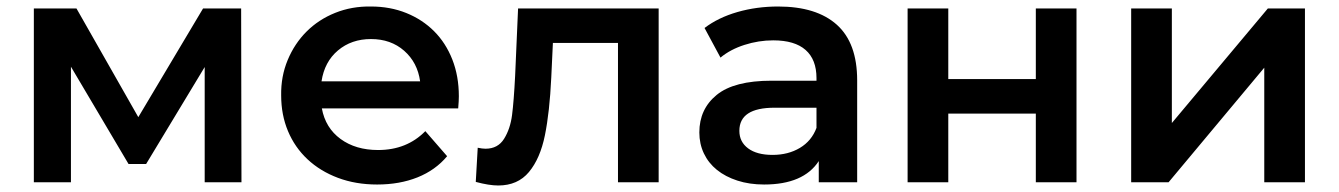

<svg xmlns="http://www.w3.org/2000/svg" viewBox="-20 -560 4114 590"><path d="M609 0V-354L429 -56H375L198 -355V0H84V-534H215L405 -200L604 -534H721L722 0Z M1388 -227H969Q980 -167 1026.5 -133Q1073 -99 1142 -99Q1230 -99 1287 -157L1354 -80Q1318 -37 1263 -15Q1208 7 1139 7Q1073 7 1018.5 -13.5Q964 -34 925 -70.5Q886 -107 865 -157Q844 -207 844 -267Q843 -325 864 -375.5Q885 -426 922 -463Q959 -500 1010 -520.5Q1061 -541 1120 -540Q1179 -540 1228.5 -520Q1278 -500 1314 -464Q1350 -428 1370 -377Q1390 -326 1390 -264Q1390 -257 1389.5 -248Q1389 -239 1388 -227ZM968 -310H1271Q1263 -368 1222 -404Q1181 -440 1120 -440Q1060 -440 1018.5 -405Q977 -370 968 -310Z M2004 -534V0H1879V-428H1679L1674 -322Q1669 -216 1654.5 -144.5Q1640 -73 1605.5 -31.5Q1571 10 1511 10Q1483 10 1442 -1L1448 -106Q1462 -103 1472 -103Q1510 -103 1529 -133.5Q1548 -164 1553.5 -206.5Q1559 -249 1563 -328L1572 -534Z M2614 -313V0H2496V-65Q2449 7 2328 7Q2283 7 2246 -5Q2209 -17 2183 -38Q2157 -59 2143 -88.5Q2129 -118 2129 -153Q2129 -225 2182.5 -268.5Q2236 -312 2351 -312H2489V-320Q2489 -377 2455.5 -406.5Q2422 -436 2356 -436Q2311 -436 2267.5 -422Q2224 -408 2194 -383L2145 -474Q2187 -506 2246 -523Q2305 -540 2371 -540Q2489 -540 2551.5 -484Q2614 -428 2614 -313ZM2489 -167V-229H2360Q2252 -229 2252 -158Q2252 -124 2279 -104Q2306 -84 2354 -84Q2402 -84 2438 -105.5Q2474 -127 2489 -167Z M2769 -534H2894V-317H3163V-534H3288V0H3163V-211H2894V0H2769Z M3456 -534H3581V-182L3876 -534H3990V0H3865V-352L3571 0H3456Z"/></svg>

Font: CMG Sans SemiBold
Style: Regular
Weight: 600
Designer: Julieta Ulanovsky
Foundry: Julieta Ulanovsky
Version: Version 7.200